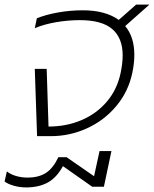

<svg xmlns="http://www.w3.org/2000/svg" viewBox="-47 -595 673 839"><path d="M105 -294H157L165 -42Q243 -42 309 -70Q375 -98 420 -151Q465 -204 480 -276Q489 -318 489 -353Q489 -429 443.5 -468Q398 -507 302 -507Q250 -507 198 -498Q146 -489 105 -472L114 -515Q153 -531 206.5 -540.5Q260 -550 315 -550Q413 -550 472 -508L548 -575H606L500 -481Q540 -434 540 -355Q540 -318 531 -276Q514 -195 461.5 -132Q409 -69 333.5 -34.5Q258 0 175 0H115ZM-27 198 -17 154Q-1 167 23 174Q47 181 73 181Q123 181 154.5 160Q186 139 208 92H244L364 175L388 65H440L407 221H356L228 131Q200 182 161 203Q122 224 67 224Q39 224 13 216.5Q-13 209 -27 198Z"/></svg>

Font: Prompt ExtraLight
Style: Italic
Weight: 275
Italic angle: -12°
Designer: Katatrad Team
Foundry: CadsonDemak
Version: Version 1.000